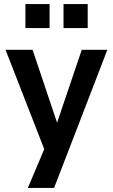

<svg xmlns="http://www.w3.org/2000/svg" viewBox="-20 -737 550 937"><path d="M116 180 212 -47V32L7 -494H139L266 -116H251L379 -494H504L244 180ZM290 -600V-717H408V-600ZM104 -600V-717H222V-600Z"/></svg>

Font: Nunito Sans 10pt SemiCondensed
Style: Bold
Weight: 700
Width: 4
Designer: Vernon Adams
Foundry: Vernon Adams
Version: Version 3.101;gftools[0.9.27]